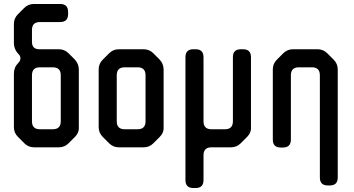

<svg xmlns="http://www.w3.org/2000/svg" viewBox="-20 -733 1781 967"><path d="M103 -11Q123 9 152 9H276Q305 9 325 -11L357 -43Q379 -65 377 -93V-383Q377 -411 357 -433L325 -465Q305 -485 276 -485H178Q141 -485 141 -522V-582Q141 -622 181 -622H283Q323 -622 323 -662V-673Q323 -713 283 -713H151Q122 -713 102 -693L70 -661Q50 -641 50 -612V-518Q50 -484 74 -460Q83 -451 83 -439Q83 -427 72 -416Q50 -394 50 -362V-93Q50 -64 70 -44ZM141 -122V-354Q141 -394 181 -394H246Q286 -394 286 -354V-122Q286 -82 246 -82H181Q141 -82 141 -122Z M530 -11Q550 9 579 9H703Q732 9 752 -11L784 -43Q806 -65 804 -93V-383Q804 -411 784 -433L752 -465Q732 -485 703 -485H579Q550 -485 530 -465L497 -432Q477 -412 477 -383V-93Q477 -64 497 -44ZM568 -122V-354Q568 -394 608 -394H673Q713 -394 713 -354V-122Q713 -82 673 -82H608Q568 -82 568 -122Z M954 214H965Q1005 214 1005 174V49Q1005 9 1045 9H1143Q1172 9 1192 -11L1224 -43Q1246 -65 1244 -93V-445Q1244 -485 1204 -485H1193Q1153 -485 1153 -445V-122Q1153 -82 1113 -82H1045Q1005 -82 1005 -122V-445Q1005 -485 965 -485H954Q914 -485 914 -445V174Q914 214 954 214Z M1394 10H1405Q1445 10 1445 -30V-354Q1445 -394 1485 -394H1551Q1591 -394 1591 -354V161Q1591 201 1631 201H1641Q1681 201 1681 161V-383Q1681 -412 1661 -432L1629 -464Q1608 -485 1580 -485H1456Q1427 -485 1407 -465L1374 -432Q1354 -412 1354 -383V-30Q1354 10 1394 10Z"/></svg>

Font: WDXL Lubrifont JP N
Style: Regular
Weight: 400
Designer: [WDXL Lubrifont] Copyright 2020-2022 (c) NightFurySL2001, Skr-ZERO; [ZCOOL QingKe HuangYou] Copyright 2018-2022 (c) The 
Version: Version 2.001;hotconv 1.1.1;makeotfexe 2.6.0